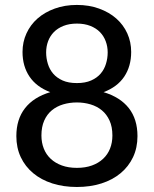

<svg xmlns="http://www.w3.org/2000/svg" viewBox="-20 -746 620 774"><path d="M290 -69.3Q324.2 -69.3 350.6 -78.9Q377 -88.4 395.5 -105.7Q414.1 -123 423.6 -147Q433.1 -170.9 433.1 -199.7Q433.1 -234.9 421.6 -260Q410.2 -285.2 390.6 -301.3Q371.1 -317.4 345 -325.2Q318.8 -333 290 -333Q260.7 -333 234.6 -325.2Q208.5 -317.4 189 -301.3Q169.4 -285.2 158.2 -259.8Q147 -234.4 147 -199.7Q147 -171.4 156.5 -147.2Q166 -123 184.6 -105.7Q203.1 -88.4 229.5 -78.9Q255.9 -69.3 290 -69.3ZM290 -650.9Q259.3 -650.9 235.8 -641.6Q212.4 -632.3 197 -616.5Q181.6 -600.6 173.8 -579.6Q166 -558.6 166 -534.7Q166 -511.2 172.9 -488.8Q179.7 -466.3 194.3 -449.2Q209 -432.1 232.4 -421.6Q255.9 -411.1 290 -411.1Q323.7 -411.1 347.4 -421.6Q371.1 -432.1 385.7 -449.2Q400.4 -466.3 407.2 -488.8Q414.1 -511.2 414.1 -534.7Q414.1 -558.6 406.2 -579.6Q398.4 -600.6 383.1 -616.5Q367.7 -632.3 344.2 -641.6Q320.8 -650.9 290 -650.9ZM397.5 -374.5Q464.4 -354.5 499.3 -310.1Q534.2 -265.6 534.2 -197.3Q534.2 -150.4 516.4 -112.5Q498.5 -74.7 466.3 -47.9Q434.1 -21 389.2 -6.6Q344.2 7.8 290 7.8Q235.8 7.8 190.9 -6.6Q146 -21 113.8 -47.9Q81.5 -74.7 63.7 -112.5Q45.9 -150.4 45.9 -197.3Q45.9 -265.1 80.8 -309.8Q115.7 -354.5 182.6 -374.5Q127 -395.5 98.9 -437.3Q70.8 -479 70.8 -536.6Q70.8 -576.7 86.7 -611.3Q102.5 -646 131.3 -671.4Q160.2 -696.8 200.7 -711.4Q241.2 -726.1 290 -726.1Q338.9 -726.1 379.4 -711.4Q419.9 -696.8 448.7 -671.4Q477.5 -646 493.2 -611.3Q508.8 -576.7 508.8 -536.6Q508.8 -479 481 -437.3Q453.1 -395.5 397.5 -374.5Z"/></svg>

Font: fmg
Style: Regular
Weight: 500
Designer: Lukasz Dziedzic with Adam Twardoch and Botio Nikoltchev
Foundry: tyPoland Lukasz Dziedzic
Version: Version 2.015; 2015-08-06; http://www.latofonts.com/